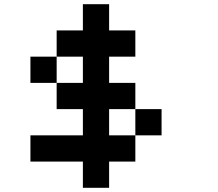

<svg xmlns="http://www.w3.org/2000/svg" viewBox="-20 -895 1040 915"><path d="M625 -375H750V-250H625ZM125 -625H250V-500H125ZM375 -875H500V-750H625V-625H500V-500H625V-375H500V-250H625V-125H500V0H375V-125H125V-250H375V-375H250V-500H375V-625H250V-750H375Z"/></svg>

Font: Pixel Operator Mono 8
Style: Regular
Weight: 400
Monospace: yes
Designer: Jayvee Enaguas (HarvettFox96)
Foundry: The Grandoplex Project
Version: Version 1.5.0 (October 25, 2015)